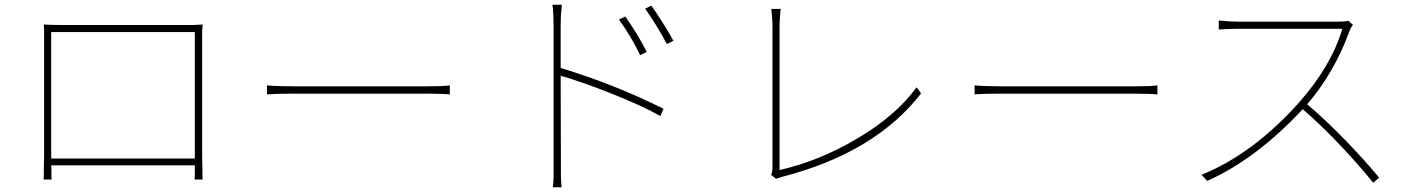

<svg xmlns="http://www.w3.org/2000/svg" viewBox="-20 -765 5990 814"><path d="M197 -629V-93H806V-629ZM837 -107Q837 -87 838 -53Q838 -17 839 -4H805Q806 -13 806 -30V-64H197L198 -48V-31Q198 -11 199 -4H165Q166 -19 166 -55Q167 -88 167 -106V-631Q167 -648 166 -661Q204 -659 239 -659H798Q823 -660 839 -661Q838 -648 837 -632Z M1112 -403Q1160 -399 1230 -399H1789Q1825 -399 1851 -400Q1871 -401 1887 -403V-365H1880L1871 -366Q1860 -366 1850 -367Q1821 -368 1790 -368H1230Q1150 -368 1112 -365Z M2694 -531Q2654 -614 2604 -682L2631 -695Q2651 -667 2676 -627Q2706 -578 2722 -545ZM2357 -477Q2584 -408 2793 -304L2780 -273Q2700 -318 2568 -370Q2447 -418 2357 -444L2358 -69V-16Q2359 12 2361 29H2324Q2326 12 2327 -16V-657Q2327 -677 2326 -699Q2325 -727 2322 -745H2362Q2360 -727 2358 -698Q2357 -673 2357 -657ZM2741 -741Q2759 -717 2787 -673Q2817 -626 2835 -592L2807 -578Q2790 -612 2764 -654Q2736 -700 2715 -728Z M3249 -24Q3252 -30 3253 -37Q3255 -46 3255 -57V-658Q3255 -670 3253 -694Q3251 -719 3250 -727H3290Q3288 -718 3287 -696Q3285 -673 3285 -659V-44Q3455 -83 3613 -177Q3778 -274 3866 -395L3885 -369Q3690 -117 3295 -15Q3284 -12 3270 -7Z M4112 -403Q4160 -399 4230 -399H4789Q4825 -399 4851 -400Q4871 -401 4887 -403V-365H4880L4871 -366Q4860 -366 4850 -367Q4821 -368 4790 -368H4230Q4150 -368 4112 -365Z M5716 -660Q5713 -656 5708 -648Q5703 -639 5702 -635Q5636 -455 5522 -323Q5601 -256 5690 -164Q5768 -83 5827 -12L5802 10Q5744 -62 5667 -144Q5578 -238 5503 -302Q5305 -90 5098 2L5074 -24Q5292 -112 5488 -331Q5624 -485 5671 -643H5231Q5201 -643 5147 -640V-678Q5199 -673 5231 -673H5650Q5681 -673 5696 -677Z"/></svg>

Font: Noto Sans CJK TC Thin
Style: Regular
Weight: 250
Designer: Ryoko NISHIZUKA ???? (kana & ideographs); Paul D. Hunt (Latin, Greek & Cyrillic); Wenlong ZHANG ??? (bopomofo); Sandoll 
Foundry: Adobe Systems Incorporated
Version: Version 1.004 January 19, 2016